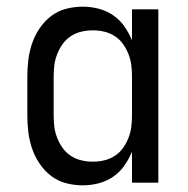

<svg xmlns="http://www.w3.org/2000/svg" viewBox="-20 -548 565 576"><path d="M228 8Q203 8 178 1.5Q153 -5 133 -20.5Q113 -36 98.5 -57.5Q84 -79 76 -103Q68 -127 65 -152Q62 -177 62 -202V-318Q62 -343 65 -368Q68 -393 76 -417Q84 -441 98.5 -462.5Q113 -484 133 -499.5Q153 -515 178 -521.5Q203 -528 228 -528Q252 -528 275.5 -522Q299 -516 319 -502.5Q339 -489 353 -469Q367 -449 376 -427V-520H455V0H376V-93Q367 -71 353 -51Q339 -31 319 -17.5Q299 -4 275.5 2Q252 8 228 8ZM258 -63Q276 -63 293 -67Q310 -71 324.5 -80.5Q339 -90 349 -104Q359 -118 365.5 -134.5Q372 -151 374 -168Q376 -185 376 -202V-318Q376 -335 374 -352Q372 -369 365.5 -385.5Q359 -402 349 -416Q339 -430 324.5 -439.5Q310 -449 293 -453Q276 -457 259 -457Q241 -457 224 -453Q207 -449 192.5 -439.5Q178 -430 168 -416Q158 -402 151.5 -385.5Q145 -369 143 -352Q141 -335 141 -318V-202Q141 -185 143 -168Q145 -151 151.5 -134.5Q158 -118 168 -104Q178 -90 192.5 -80.5Q207 -71 224 -67Q241 -63 258 -63Z"/></svg>

Font: Iosevka Pride
Style: Regular
Weight: 400
Monospace: yes
Designer: Belleve Invis
Foundry: Belleve Invis
Version: Version 30.3.1; ttfautohint (v1.8.4)